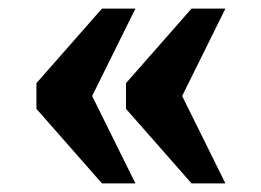

<svg xmlns="http://www.w3.org/2000/svg" viewBox="-20 -494 610 448"><path d="M427 -66 274 -240V-300L427 -474H506L405 -270L506 -66ZM218 -66 65 -240V-300L218 -474H296L195 -270L296 -66Z"/></svg>

Font: Noto Serif Georgian ExtraBold
Style: Regular
Weight: 800
Designer: Monotype Design Team, Akaki Razmadze
Foundry: Google LLC
Version: Version 2.003; ttfautohint (v1.8.4.7-5d5b)